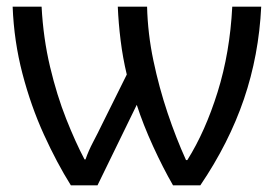

<svg xmlns="http://www.w3.org/2000/svg" viewBox="-20 -557 829 577"><path d="M765 -537Q758 -391 713 -259Q668 -127 582 0H500Q470 -52 440 -117.5Q410 -183 391 -242L273 0H193Q151 -67 112 -152.5Q73 -238 47.5 -335.5Q22 -433 18 -537H105Q110 -442 130.5 -356Q151 -270 179 -199.5Q207 -129 234 -78H237Q246 -104 260 -130.5Q274 -157 287 -184L361 -333Q349 -383 342.5 -435.5Q336 -488 334 -537H422Q424 -456 441 -375Q458 -294 483.5 -218Q509 -142 539 -76H543Q597 -162 634 -280.5Q671 -399 678 -537Z"/></svg>

Font: Noto IKEA Arabic
Style: Regular
Weight: 400
Designer: Monotype Design Team
Foundry: Monotype Imaging Inc.
Version: Version 1.200